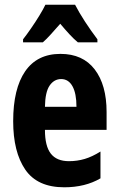

<svg xmlns="http://www.w3.org/2000/svg" viewBox="-20 -786 504 816"><path d="M237 -557Q332 -557 382.5 -491Q433 -425 433 -310V-234H171Q171 -165 196 -133Q221 -101 273 -101Q308 -101 340 -110.5Q372 -120 407 -142V-28Q342 10 253 10Q139 10 87.5 -65Q36 -140 36 -271Q36 -409 87 -483Q138 -557 237 -557ZM240 -450Q210 -450 191 -422.5Q172 -395 171 -332H305Q305 -389 288 -419.5Q271 -450 240 -450ZM299 -766Q316 -733 341 -694.5Q366 -656 394 -619V-606H311Q294 -620 275.5 -640Q257 -660 236 -685Q214 -660 195.5 -639.5Q177 -619 162 -606H78V-619Q93 -638 112 -665.5Q131 -693 147.5 -720Q164 -747 173 -766Z"/></svg>

Font: Noto Sans Bengali ExtraCondensed
Style: Bold
Weight: 700
Width: 2
Designer: Joana Ranito - Universal Thirst; Jelle Bosma - Monotype Design Team
Foundry: Universal Thirst ehf.
Version: Version 3.000; ttfautohint (v1.8.4.7-5d5b)